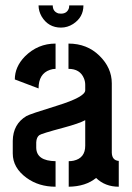

<svg xmlns="http://www.w3.org/2000/svg" viewBox="-20 -707 499 727"><path d="M126 -686.5H179.7Q179.7 -663.1 201.2 -656.2Q207 -655.3 210.9 -655.3Q234.4 -655.3 241.2 -676.8Q242.2 -682.6 242.2 -686.5H295.9Q295.9 -641.6 256.8 -616.2Q235.4 -602.5 210.9 -602.5Q163.1 -602.5 137.7 -644.5Q126 -665 126 -686.5ZM28.3 -126Q28.3 -71.3 81.1 -33.2Q127 0 190.4 0V-96.7Q118.2 -97.7 117.2 -147.5V-168Q118.2 -187.5 128.9 -195.3Q136.7 -201.2 220.7 -223.6Q279.3 -239.3 302.7 -252V-155.3Q302.7 -108.4 258.8 -98.6Q250 -96.7 240.2 -96.7V0Q304.7 -1 343.8 -33.2Q377.9 0 429.7 0V-97.7Q404.3 -99.6 403.3 -128.9V-391.6Q403.3 -450.2 356.4 -496.1Q309.6 -542 239.3 -542V-446.3Q283.2 -446.3 297.9 -410.2Q302.7 -398.4 302.7 -385.7V-365.2Q302.7 -339.8 195.3 -306.6Q93.8 -275.4 80.1 -267.6Q29.3 -237.3 28.3 -173.8ZM36.1 -406.2 126 -372.1Q126 -427.7 168.9 -442.4Q179.7 -446.3 190.4 -446.3V-542Q123 -542 74.2 -493.2Q36.1 -454.1 36.1 -406.2Z"/></svg>

Font: Post No Bills Jaffna
Style: Bold
Weight: 700
Designer: Kosala Senevirathne, Siva Puranthara, Lasantha Premarathna, Tharique Azeez
Foundry: Mooniak
Version: Version 1.220 ; ttfautohint (v1.6)